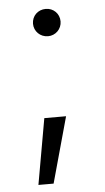

<svg xmlns="http://www.w3.org/2000/svg" viewBox="-51 -553 414 756"><g transform="rotate(-5 156.0 -175.0)"><path d="M70 169H130L202 -91H116ZM104 -465C104 -435 128 -411 159 -411C189 -411 213 -435 213 -465C213 -496 189 -519 159 -519C128 -519 104 -496 104 -465Z"/></g></svg>

Font: Wafeq
Style: Regular
Weight: 400
Designer: Rasmus Andersson & Azza Alameddine
Foundry: Google & TypeTogether
Version: Version 3.000;FEAKit 1.0